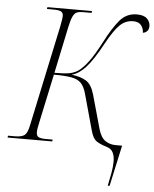

<svg xmlns="http://www.w3.org/2000/svg" viewBox="-82 -768 826 1028"><g transform="rotate(5 331.5 -253.5)"><path d="M536 210Q544 174 550 140Q556 106 556 78Q556 50 546.5 30.5Q537 11 511 3Q477 -7 457 -20.5Q437 -34 426 -74L372 -269Q362 -306 344.5 -325Q327 -344 292.5 -350.5Q258 -357 197 -357L141 -94Q137 -77 135 -64Q133 -51 133 -42Q133 -22 145.5 -16Q158 -10 184 -10H221L219 0H-21L-19 -10H17Q54 -10 69.5 -22Q85 -34 93 -74L209 -620Q213 -642 215 -654Q217 -666 217 -673Q217 -692 204.5 -698Q192 -704 165 -704H129L131 -714H371L369 -704H322Q302 -704 289.5 -698.5Q277 -693 268.5 -674.5Q260 -656 252 -619L199 -367Q253 -367 279 -372Q305 -377 325 -390Q350 -407 378.5 -445Q407 -483 443 -552Q483 -630 519.5 -673.5Q556 -717 612 -717Q650 -717 667 -700Q684 -683 684 -660Q684 -642 674 -632.5Q664 -623 652 -622Q652 -644 638.5 -661.5Q625 -679 596 -679Q554 -679 523.5 -649Q493 -619 453 -546Q405 -457 368 -416Q331 -375 292 -365Q342 -359 371 -340.5Q400 -322 415 -270L466 -88Q479 -43 503.5 -26.5Q528 -10 558 -10H594L546 210Z"/></g></svg>

Font: Noto Serif Display ExtraLight
Style: Italic
Weight: 200
Italic angle: -12°
Designer: Monotype Design Team
Foundry: Monotype Imaging Inc.
Version: Version 2.009